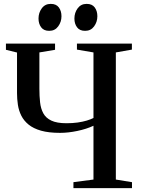

<svg xmlns="http://www.w3.org/2000/svg" viewBox="-20 -967 726 987"><path d="M460.5 -320.5Q424 -303.5 377.2 -293.8Q330.5 -284 289 -284Q230.5 -284 191 -295.2Q151.5 -306.5 127 -326.5Q102.5 -346.5 89.5 -372.5Q76.5 -398.5 72 -428.2Q67.5 -458 67.5 -488.5V-697L10.5 -711V-743H263V-711L182.5 -697.5V-511Q182.5 -473.5 186 -441.2Q189.5 -409 202.5 -384.8Q215.5 -360.5 244 -347Q272.5 -333.5 322 -333.5Q353 -333.5 379.2 -337.2Q405.5 -341 426.2 -347.2Q447 -353.5 460.5 -360.5V-697.5L375.5 -712V-743H658V-712L575.5 -697.5V-44L658.5 -30.5V0H357.5V-30.5L460.5 -44ZM232.5 -808.5Q205 -808.5 191.5 -826.8Q178 -845 178 -871.5Q178 -901.5 194.8 -924.2Q211.5 -947 240.5 -947H241.5Q269 -947 282.5 -928.8Q296 -910.5 296 -883.5Q296 -854.5 279.2 -831.5Q262.5 -808.5 233.5 -808.5ZM417 -808.5Q389.5 -808.5 376 -826.8Q362.5 -845 362.5 -871.5Q362.5 -901.5 379.2 -924.2Q396 -947 425 -947H426Q453.5 -947 467 -928.8Q480.5 -910.5 480.5 -883.5Q480.5 -854.5 463.8 -831.5Q447 -808.5 418 -808.5Z"/></svg>

Font: Merriweather 96pt Medium
Style: Regular
Weight: 500
Version: Version 2.100